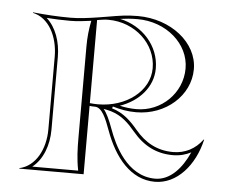

<svg xmlns="http://www.w3.org/2000/svg" viewBox="-48 -679 880 738"><g transform="rotate(5 392.5 -309.5)"><path d="M278 -12H100.8C141 -43.4 162 -99.6 162 -160V-440C162 -499 142.7 -553.4 106.2 -586.3C136.7 -584.1 165.4 -583 197.8 -583C222.6 -583 253.5 -586.6 278 -590.1C271.1 -555.4 268 -525.4 268 -490V-140C268 -94.7 269.2 -56.2 278 -12ZM300 -274.4V-595C307 -596 313 -596.9 320 -598C328.1 -599.3 335 -599.8 343.2 -599.8C445.8 -599.8 529 -523.3 529 -429C529 -340.8 440.2 -272.6 331.3 -272.6C321 -272.6 310.5 -273.2 300 -274.4ZM300 -263.7C307.2 -262.8 313.3 -262.5 320.6 -262.5C348.2 -262.5 365.1 -220 381 -176.3C418 -74.7 481.4 5 575 5C660 5 727.1 -72.5 750 -173H748C720.5 -135.6 681.2 -115 635 -115C573 -115 526.4 -141.6 487.7 -187.7C461.8 -218.5 432.5 -248.5 386.8 -262L389.5 -269.1C420.6 -260 447.8 -255 480 -255C594.3 -255 687 -337.4 687 -439C687 -541.1 583.1 -624 455 -624C413.2 -624 381.4 -618.7 345.3 -612.4C331.2 -609.9 316.3 -607.4 300 -605C264.2 -599.7 231.9 -595 197.8 -595C146.5 -595 103.1 -597.9 52 -603V-601C113.9 -587.7 150 -518.7 150 -440V-160C150 -82.8 113.6 -15.2 52 -2V0H300ZM354.8 -257C365.1 -255.1 373.8 -253.3 383.8 -250.4C426.3 -237.5 452.5 -210.9 478.5 -180C522 -128.1 572.4 -103 635 -103C662.5 -103 685.8 -109.8 705 -119.9C676.9 -56.7 632.6 -7 575 -7C465.4 -7 412.4 -125.2 392.3 -180.4C378.7 -217.9 367.1 -242.4 354.8 -257ZM415.8 -274.5C488.7 -299.9 541 -357.4 541 -429C541 -516.3 475.1 -588.5 387.7 -607.1C408.8 -610.1 430 -612 455 -612C565.4 -612 655 -534.5 655 -439C655 -344.1 576.6 -267 480 -267C457.1 -267 437 -269.6 415.8 -274.5Z"/></g></svg>

Font: Sortefax
Style: Medium
Weight: 500
Designer: gluk
Foundry: gluk
Version: Version 0.261